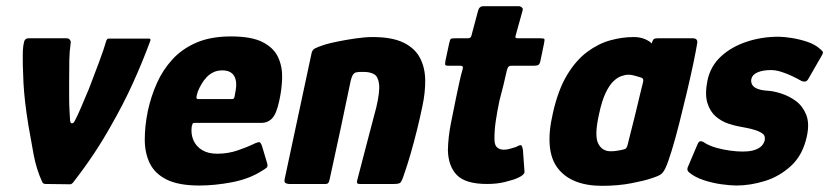

<svg xmlns="http://www.w3.org/2000/svg" viewBox="-20 -596 2686 622"><path d="M128 0Q120 0 117 -6Q98 -47 89 -95Q80 -143 72 -190Q59 -270 56 -328Q53 -386 54 -432Q55 -449 58 -460.5Q61 -472 72 -472H195Q203 -472 206.5 -467Q210 -462 209 -457Q205 -429 204.5 -400.5Q204 -372 204 -332Q204 -302 204 -280.5Q204 -259 205 -241.5Q206 -224 207 -206Q208 -196 213.5 -196.5Q219 -197 223 -206Q232 -223 241.5 -245.5Q251 -268 268 -308Q285 -352 301 -395Q317 -438 325 -466Q328 -471 331 -471H463Q469 -471 467 -464Q442 -396 410.5 -326.5Q379 -257 338 -186Q314 -143 284.5 -98.5Q255 -54 217 -5Q212 1 207 1Z M459 -237Q469 -283 488 -326Q507 -369 538.5 -403.5Q570 -438 616.5 -458Q663 -478 728 -478Q795 -478 831 -459.5Q867 -441 881 -410.5Q895 -380 894 -343.5Q893 -307 885 -271Q876 -228 862 -213Q848 -198 827 -198H612Q605 -198 604 -195.5Q603 -193 601 -186Q598 -162 606.5 -142Q615 -122 634.5 -110Q654 -98 684 -98Q719 -98 750.5 -109Q782 -120 794 -126Q810 -134 817.5 -135.5Q825 -137 830 -119L844 -72Q849 -58 844.5 -53.5Q840 -49 826 -41Q786 -16 731 -5.5Q676 5 626 5Q559 5 520.5 -14Q482 -33 465.5 -66.5Q449 -100 449 -144Q449 -188 459 -237ZM742 -295Q746 -314 745 -327.5Q744 -341 738.5 -350Q733 -359 723.5 -363.5Q714 -368 700 -368Q684 -368 671.5 -362Q659 -356 649.5 -346Q640 -336 633 -324Q626 -312 621 -300Q616 -284 616.5 -279.5Q617 -275 621 -275Q648 -275 675.5 -275Q703 -275 730 -275Q737 -275 738.5 -278.5Q740 -282 742 -295Z M916 0Q912 0 906 -2.5Q900 -5 902 -15Q924 -117 945.5 -218.5Q967 -320 989 -422Q991 -434 1000 -439Q1009 -444 1034 -452Q1047 -456 1074 -461.5Q1101 -467 1132 -471.5Q1163 -476 1187 -476Q1250 -476 1287 -458Q1324 -440 1340.5 -408.5Q1357 -377 1357.5 -336.5Q1358 -296 1348 -250Q1341 -216 1331.5 -177.5Q1322 -139 1311 -100.5Q1300 -62 1288 -28Q1281 -7 1276 -3.5Q1271 0 1255 0H1144Q1134 0 1137 -11Q1138 -16 1144.5 -40Q1151 -64 1159.5 -97.5Q1168 -131 1177 -164.5Q1186 -198 1192 -221.5Q1198 -245 1199 -248Q1211 -299 1208 -323.5Q1205 -348 1192 -355.5Q1179 -363 1159 -363Q1149 -363 1145 -363Q1141 -363 1136 -362Q1128 -361 1123.5 -354Q1119 -347 1116 -334Q1101 -261 1084 -181.5Q1067 -102 1049 -20Q1048 -14 1045.5 -7Q1043 0 1035 0Z M1558 0Q1488 0 1460 -29Q1432 -58 1431 -110Q1432 -152 1440.5 -195.5Q1449 -239 1458 -282Q1464 -310 1468 -329Q1472 -348 1479 -373Q1482 -383 1472 -383H1434Q1425 -383 1423 -385Q1421 -387 1423 -399L1435 -455Q1438 -469 1441 -470.5Q1444 -472 1456 -472H1495Q1503 -472 1505.5 -476.5Q1508 -481 1510 -491L1529 -562Q1533 -576 1546 -576H1660Q1666 -576 1670.5 -572Q1675 -568 1673 -562L1653 -490Q1649 -477 1650 -474.5Q1651 -472 1657 -472H1730Q1742 -472 1743.5 -469.5Q1745 -467 1742 -453L1731 -400Q1729 -389 1724.5 -386Q1720 -383 1709 -383H1637Q1630 -383 1627 -379.5Q1624 -376 1622 -368Q1617 -345 1611 -320.5Q1605 -296 1598 -270Q1591 -237 1586 -203.5Q1581 -170 1582 -140Q1583 -124 1591.5 -117.5Q1600 -111 1612 -111Q1623 -111 1634 -114.5Q1645 -118 1652 -120Q1666 -128 1669 -125Q1672 -122 1674 -111L1679 -42Q1683 -28 1643 -14Q1630 -10 1616 -6.5Q1602 -3 1587.5 -1.5Q1573 0 1558 0Z M1931 6Q1831 6 1787 -51Q1743 -108 1771 -229Q1788 -305 1817 -353Q1846 -401 1882.5 -428Q1919 -455 1957.5 -465.5Q1996 -476 2033 -476Q2054 -476 2070 -469Q2086 -462 2091 -455L2093 -461Q2096 -469 2100 -470.5Q2104 -472 2112 -472H2224Q2240 -472 2239 -458Q2235 -433 2226 -390Q2217 -347 2205 -296.5Q2193 -246 2180.5 -196.5Q2168 -147 2156 -108Q2144 -69 2136 -52Q2130 -39 2122.5 -32.5Q2115 -26 2089 -18Q2070 -11 2026 -2.5Q1982 6 1931 6ZM1958 -106Q1967 -106 1975 -107Q1983 -108 1990 -109.5Q1997 -111 2001 -112Q2006 -113 2008.5 -116Q2011 -119 2013 -126Q2018 -147 2023.5 -168Q2029 -189 2034 -209.5Q2039 -230 2044 -250.5Q2049 -271 2053.5 -290.5Q2058 -310 2063 -329Q2065 -336 2063 -340Q2061 -344 2056 -345Q2049 -347 2037.5 -350.5Q2026 -354 2016 -354Q2006 -354 1993 -349.5Q1980 -345 1967 -332.5Q1954 -320 1942 -295Q1930 -270 1921 -228Q1905 -158 1917.5 -132Q1930 -106 1958 -106Z M2239 -127Q2244 -140 2251.5 -138.5Q2259 -137 2265 -132Q2280 -123 2301.5 -117Q2323 -111 2345.5 -108Q2368 -105 2387 -105Q2405 -105 2419 -108.5Q2433 -112 2443 -119.5Q2453 -127 2457 -140Q2459 -148 2456.5 -155.5Q2454 -163 2437.5 -170.5Q2421 -178 2381 -185Q2362 -188 2339.5 -195.5Q2317 -203 2298.5 -219Q2280 -235 2271.5 -263Q2263 -291 2272 -336Q2282 -382 2315.5 -413Q2349 -444 2398 -460.5Q2447 -477 2502 -477Q2519 -477 2544.5 -473Q2570 -469 2595.5 -460.5Q2621 -452 2637 -437Q2646 -430 2646 -426Q2646 -422 2641 -414L2599 -341Q2592 -327 2576 -334Q2562 -342 2545 -350Q2528 -358 2510.5 -363.5Q2493 -369 2478 -369Q2451 -369 2434 -361.5Q2417 -354 2414 -340Q2412 -329 2417.5 -320.5Q2423 -312 2436 -307.5Q2449 -303 2468 -302Q2486 -301 2511 -293Q2536 -285 2558 -269Q2580 -253 2591.5 -225Q2603 -197 2594 -155Q2581 -94 2543 -59Q2505 -24 2457.5 -9.5Q2410 5 2366 5Q2347 5 2317.5 1Q2288 -3 2259.5 -12.5Q2231 -22 2213 -37Q2204 -44 2208 -54Z"/></svg>

Font: Glory ExtraBold
Style: Italic
Weight: 800
Italic angle: -12°
Version: Version 1.011